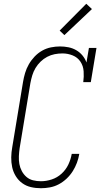

<svg xmlns="http://www.w3.org/2000/svg" viewBox="-20 -989 540 1017"><path d="M197 8Q169 8 143.5 2Q118 -4 97.5 -19Q77 -34 63.5 -56Q50 -78 44.5 -103.5Q39 -129 39.5 -156Q40 -183 45 -210L102 -555Q106 -579 113 -602.5Q120 -626 132.5 -648Q145 -670 163 -689Q181 -708 203 -720.5Q225 -733 249.5 -738Q274 -743 298 -743Q321 -743 343 -738.5Q365 -734 384 -723Q403 -712 417 -695Q431 -678 438 -658L451 -735H491L461 -554H421Q425 -583 423 -611.5Q421 -640 406 -662.5Q391 -685 365 -695.5Q339 -706 311 -706Q290 -706 269.5 -702Q249 -698 230 -688Q211 -678 195 -662.5Q179 -647 168 -628.5Q157 -610 151 -590Q145 -570 141 -549L84 -204Q81 -183 80 -161.5Q79 -140 82.5 -120.5Q86 -101 95.5 -83Q105 -65 120 -52Q135 -39 155 -34Q175 -29 197 -29Q225 -29 254 -38.5Q283 -48 306 -69Q329 -90 342 -117.5Q355 -145 360 -174H400Q396 -150 387.5 -127Q379 -104 365.5 -82.5Q352 -61 333 -43Q314 -25 291.5 -13Q269 -1 244.5 3.5Q220 8 197 8ZM321 -803 296 -827 437 -969 467 -941Z"/></svg>

Font: Iosevka Slab XLtObl
Style: Regular
Weight: 200
Italic angle: -9°
Monospace: yes
Designer: Belleve Invis
Foundry: Belleve Invis
Version: Version 11.1.1; ttfautohint (v1.8.3)